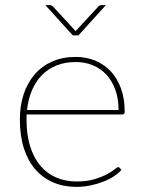

<svg xmlns="http://www.w3.org/2000/svg" viewBox="-20 -723 558 749"><path d="M442.5 -294Q442.5 -338.5 429.8 -373.2Q417 -408 394.8 -432Q372.5 -456 342 -468.5Q311.5 -481 276 -481Q234 -481 200.8 -467.8Q167.5 -454.5 143.5 -430Q119.5 -405.5 104.8 -371Q90 -336.5 85.5 -294ZM453.5 -60.5Q443.5 -48 425.5 -36Q407.5 -24 384.2 -14.8Q361 -5.5 333.8 0.2Q306.5 6 278 6Q227.5 6 186.8 -11.8Q146 -29.5 117.2 -63Q88.5 -96.5 73 -145.2Q57.5 -194 57.5 -256.5Q57.5 -310.5 72.2 -355.2Q87 -400 115 -432.5Q143 -465 183.5 -483Q224 -501 275.5 -501Q315.5 -501 350.2 -487Q385 -473 411 -445.8Q437 -418.5 451.8 -378.5Q466.5 -338.5 466.5 -287Q466.5 -276.5 457.5 -276.5H84Q83.5 -271.5 83.5 -266.8Q83.5 -262 83.5 -256.5Q83.5 -197.5 97.5 -152.5Q111.5 -107.5 137 -77Q162.5 -46.5 198.8 -30.8Q235 -15 279.5 -15Q319 -15 348 -23.8Q377 -32.5 396.5 -43Q416 -53.5 426.8 -62.2Q437.5 -71 440.5 -71Q444.5 -71 447 -68ZM393 -703 286 -585H264L157 -703H176Q178.5 -703 181.2 -701.5Q184 -700 186 -698.5L271 -606Q274 -603 275 -601.5Q276 -602.5 277 -603.8Q278 -605 279 -606L364.5 -698.5Q369 -703 374.5 -703Z"/></svg>

Font: Lato 2
Style: Regular
Weight: 200
Designer: Lukasz Dziedzic with Adam Twardoch and Botio Nikoltchev
Foundry: tyPoland Lukasz Dziedzic
Version: Version 2.015; 2015-08-06; http://www.latofonts.com/